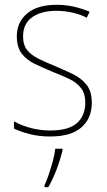

<svg xmlns="http://www.w3.org/2000/svg" viewBox="-20 -558 444 799"><path d="M362 -130Q362 -66 319 -28Q276 10 189 10Q141 10 101.5 -0.5Q62 -11 38 -23V-53Q71 -35 109.5 -25Q148 -15 189 -15Q266 -15 300.5 -46Q335 -77 335 -131Q335 -168 317.5 -191Q300 -214 269 -229Q238 -244 199 -259Q158 -276 124 -292.5Q90 -309 70 -335.5Q50 -362 50 -407Q50 -466 93 -502Q136 -538 215 -538Q255 -538 290.5 -529.5Q326 -521 353 -509L341 -484Q318 -497 283.5 -505Q249 -513 215 -513Q151 -513 113.5 -486Q76 -459 76 -407Q76 -370 93.5 -349Q111 -328 140.5 -313.5Q170 -299 207 -284Q247 -267 282.5 -250Q318 -233 340 -205.5Q362 -178 362 -130ZM240 68Q231 106 216 146Q201 186 181 221H165V214Q173 197 182.5 169Q192 141 200 111.5Q208 82 210 61H240Z"/></svg>

Font: Noto Sans Telugu SemiCondensed Thin
Style: Regular
Weight: 100
Width: 4
Designer: Jelle Bosma - Monotype Design Team
Foundry: Monotype Imaging Inc.
Version: Version 2.005; ttfautohint (v1.8.4.7-5d5b)